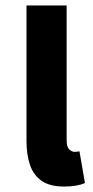

<svg xmlns="http://www.w3.org/2000/svg" viewBox="-20 -672 340 703"><path d="M214 11Q163 11 133 -9.5Q103 -30 90 -67.5Q77 -105 77 -156V-652H224V-158Q224 -134 233.5 -125Q243 -116 253 -116Q258 -116 261.5 -116.5Q265 -117 271 -118L291 -2Q279 4 259.5 7.5Q240 11 214 11Z"/></svg>

Font: Source Sans 3 ExtraLight
Style: Bold
Weight: 700
Version: Version 3.052;hotconv 1.1.0;makeotfexe 2.6.0